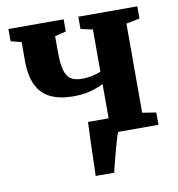

<svg xmlns="http://www.w3.org/2000/svg" viewBox="-81 -622 809 875"><g transform="rotate(-10 323.0 -184.0)"><path d="M291.5 180Q292.5 150.5 293.5 109Q294.5 67.5 296.2 21.2Q298 -25 299.5 -68.5H479L427.5 -1.5Q422.5 10 415 35.5Q407.5 61 399.8 90.5Q392 120 385.5 144.8Q379 169.5 377 180ZM313 0V-57L395 -67V-227Q376.5 -218 355.5 -210.5Q334.5 -203 310.2 -199Q286 -195 256 -195Q192.5 -195 150 -215.5Q107.5 -236 86.2 -280Q65 -324 65 -394.5V-479.5L16 -492V-548.5H271.5V-492L220 -479.5V-407.5Q220 -353 228.5 -322.2Q237 -291.5 256.2 -279.2Q275.5 -267 307.5 -267Q334 -267 358.2 -272.8Q382.5 -278.5 395 -284.5V-479.5L339.5 -492V-548.5H612.5V-492L550 -479.5V-67L613.5 -57V0Z"/></g></svg>

Font: Merriweather 36pt ExtraBold
Style: Regular
Weight: 800
Designer: Eben Sorkin
Foundry: Eben Sorkin
Version: Version 2.100